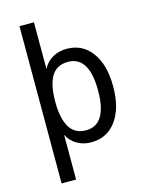

<svg xmlns="http://www.w3.org/2000/svg" viewBox="-136 -817 849 1101"><g transform="rotate(-15 289.0 -267.0)"><path d="M175.8 -66.4V199.2H89.8V-734.4H175.8V-457Q195.3 -496.1 232.4 -517.6Q269.5 -539.1 316.4 -539.1Q410.2 -539.1 464.8 -464.8Q519.5 -390.6 519.5 -261.7Q519.5 -132.8 464.8 -58.6Q410.2 15.6 316.4 15.6Q269.5 15.6 232.4 -5.9Q195.3 -27.3 175.8 -66.4ZM429.7 -261.7Q429.7 -363.3 398.4 -414.1Q367.2 -464.8 304.7 -464.8Q238.3 -464.8 207 -414.1Q175.8 -363.3 175.8 -261.7Q175.8 -164.1 207 -111.3Q238.3 -58.6 304.7 -58.6Q367.2 -58.6 398.4 -109.4Q429.7 -160.2 429.7 -261.7Z"/></g></svg>

Font: 和音 by 宁静之雨，公众号njzyshare
Style: Regular
Weight: 400
Designer: Steve Matteson
Foundry: Ascender Corporation
Version: Version 6.00;June 8, 2018;FontCreator 11.0.0.2388 32-bit